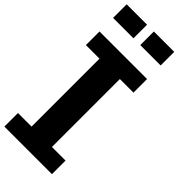

<svg xmlns="http://www.w3.org/2000/svg" viewBox="-344 -1187 1249 1249"><g transform="rotate(45 281.0 -562.5)"><path d="M0 0H437.5V-125H312.5V-750H437.5V-875H0V-750H125V-125H0ZM250 -1000H437.5V-1125H250ZM0 -1000H187.5V-1125H0Z"/></g></svg>

Font: Faithful 32x
Style: Semibold
Weight: 400
Foundry: Faithful Resource Pack
Version: Version 1.0; January 27, 2023